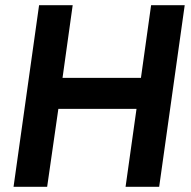

<svg xmlns="http://www.w3.org/2000/svg" viewBox="-20 -717 733 737"><path d="M32 0 130 -697H259L220 -418H521L560 -697H689L591 0H462L504 -299H204L161 0Z"/></svg>

Font: Hanken Grotesk
Style: Bold Italic
Weight: 700
Italic angle: -8°
Designer: Alfredo Marco Pradil
Foundry: Hanken Design Co.
Version: Version 3.013